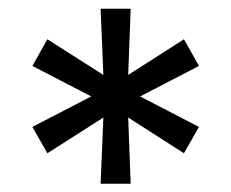

<svg xmlns="http://www.w3.org/2000/svg" viewBox="-20 -748 541 449"><path d="M215.3 -318.4 221.7 -473.1 90.8 -389.6 55.7 -451.2 193.4 -522.5 55.7 -593.8 90.8 -656.2 221.7 -572.8 215.3 -727.5H285.6L279.8 -572.8L410.2 -656.2L445.3 -593.8L307.6 -522.5L445.3 -451.2L410.2 -389.6L279.8 -473.1L285.6 -318.4Z"/></svg>

Font: Inter Variable
Style: Regular
Weight: 400
Designer: Rasmus Andersson
Foundry: rsms
Version: Version 4.001;git-9221beed3